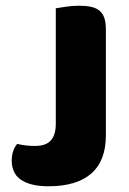

<svg xmlns="http://www.w3.org/2000/svg" viewBox="-20 -635 452 671"><path d="M175 -606Q186 -608 210 -611.5Q234 -615 256 -615Q279 -615 296.5 -611.5Q314 -608 326 -599Q338 -590 344 -574Q350 -558 350 -532V-162Q350 -73 299 -28.5Q248 16 149 16Q97 16 65 0Q42 -11 31.5 -30Q21 -49 21 -73Q21 -93 26.5 -108Q32 -123 40 -132Q59 -128 72.5 -126.5Q86 -125 102 -125Q141 -125 158 -144.5Q175 -164 175 -202Z"/></svg>

Font: Baloo Da
Style: Regular
Weight: 400
Designer: Noopur Datye and Ek Type
Foundry: Ek Type
Version: Version 1.443;PS 1.000;hotconv 16.6.51;makeotf.lib2.5.65220;